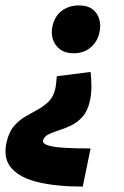

<svg xmlns="http://www.w3.org/2000/svg" viewBox="-60 -493 460 710"><path d="M275 -227Q278 -202 278 -173Q278 -144 272 -118Q264 -82 245 -61Q226 -40 203 -29Q180 -18 157.5 -11Q135 -4 119 4Q103 12 99 27Q97 38 117 44.5Q137 51 177 53.5Q217 56 275 56L246 197Q150 197 82 181Q14 165 -17.5 129Q-49 93 -36 34Q-27 -5 -8.5 -26.5Q10 -48 33 -61.5Q56 -75 79 -87.5Q102 -100 120 -117.5Q138 -135 145 -167Q147 -177 148 -189Q149 -201 150 -211ZM231 -473Q264 -473 282.5 -458.5Q301 -444 307.5 -420.5Q314 -397 307 -370Q299 -337 274 -316.5Q249 -296 212 -296Q181 -296 161.5 -311Q142 -326 135 -349.5Q128 -373 135 -400Q144 -436 170.5 -454.5Q197 -473 231 -473Z"/></svg>

Font: Ysabeau Infant Black
Style: Italic
Weight: 900
Italic angle: -12°
Designer: Christian Thalmann (Catharsis Fonts)
Version: Version 2.001;gftools[0.9.30]; featfreeze: ss01,ss02,lnum